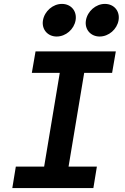

<svg xmlns="http://www.w3.org/2000/svg" viewBox="-20 -963 640 983"><path d="M43 0H458L476 -110H331L411 -590H554L573 -700H162L143 -590H286L206 -110H61ZM200 -859C192 -813 224 -776 270 -776C317 -776 359 -813 367 -859C375 -906 344 -943 297 -943C251 -943 208 -906 200 -859ZM420 -859C412 -813 444 -776 490 -776C537 -776 579 -813 587 -859C595 -906 564 -943 517 -943C471 -943 428 -906 420 -859Z"/></svg>

Font: CommitMono
Style: Bold Italic
Weight: 700
Monospace: yes
Designer: Eigil Nikolajsen
Foundry: Eigil Nikolajsen
Version: Version 1.143